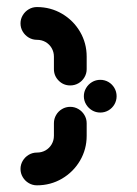

<svg xmlns="http://www.w3.org/2000/svg" viewBox="-20 -539 399 558"><path d="M223.7 -259.3Q223.7 -272.2 230.2 -283.1Q236.7 -294.1 247.6 -300.6Q258.5 -307 271.5 -307Q284.4 -307 295.4 -300.6Q306.3 -294.1 312.6 -283.1Q318.9 -272.2 318.9 -259.3Q318.9 -246.7 312.6 -235.7Q306.3 -224.8 295.4 -218.3Q284.4 -211.9 271.5 -211.9Q258.5 -211.9 247.6 -218.3Q236.7 -224.8 230.2 -235.7Q223.7 -246.7 223.7 -259.3ZM136.7 -144.4V-180.7Q136.7 -193.7 143 -204.6Q149.3 -215.6 160.2 -222Q171.1 -228.5 184.1 -228.5Q197 -228.5 208 -222Q218.9 -215.6 225.4 -204.6Q231.9 -193.7 231.9 -180.7V-144.4Q231.9 -105.2 212.6 -72.2Q193.3 -39.3 160.2 -19.8Q127 -0.4 87.4 -0.4Q74.4 -0.4 63.5 -6.9Q52.6 -13.3 46.1 -24.3Q39.6 -35.2 39.6 -48.1Q39.6 -60.7 46.1 -71.7Q52.6 -82.6 63.5 -89.1Q74.4 -95.6 87.4 -95.6Q101.1 -95.6 112.4 -102Q123.7 -108.5 130.2 -119.8Q136.7 -131.1 136.7 -144.4ZM87.4 -423.3Q74.4 -423.3 63.5 -429.8Q52.6 -436.3 46.1 -447.2Q39.6 -458.1 39.6 -471.1Q39.6 -483.7 46.1 -494.6Q52.6 -505.6 63.5 -512Q74.4 -518.5 87.4 -518.5Q127 -518.5 160.2 -499.1Q193.3 -479.6 212.6 -446.7Q231.9 -413.7 231.9 -374.4V-338.1Q231.9 -325.2 225.4 -314.3Q218.9 -303.3 208 -297Q197 -290.7 184.1 -290.7Q164.4 -290.7 150.6 -304.6Q136.7 -318.5 136.7 -338.1V-374.4Q136.7 -387.8 130.2 -399.1Q123.7 -410.4 112.4 -416.9Q101.1 -423.3 87.4 -423.3Z"/></svg>

Font: 26F Galaxy Sans Extra Bold
Style: Regular
Weight: 800
Designer: C₂₉H₂₅N₃O₅
Version: Version 1.100